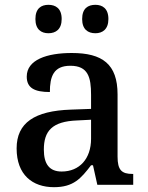

<svg xmlns="http://www.w3.org/2000/svg" viewBox="-20 -767 613 797"><path d="M376 -629C405 -629 430 -645 430 -688C430 -732 405 -747 376 -747C345 -747 321 -732 321 -688C321 -645 345 -629 376 -629ZM181 -629C211 -629 236 -645 236 -688C236 -732 211 -747 181 -747C151 -747 127 -732 127 -688C127 -645 151 -629 181 -629ZM204 10C285 10 316 -26 358 -81H366L384 0H533V-45H530C485 -45 468 -61 468 -117V-375C468 -501 405 -547 278 -547C175 -547 91 -519 91 -449C91 -402 123 -385 187 -385C187 -449 202 -494 272 -494C346 -494 358 -446 358 -373V-315L275 -312C123 -307 49 -257 49 -151C49 -41 115 10 204 10ZM236 -55C185 -55 162 -86 162 -146C162 -223 196 -263 300 -267L358 -270V-191C358 -108 310 -55 236 -55Z"/></svg>

Font: Noto Serif Devanagari Medium
Style: Regular
Weight: 500
Designer: Universal Thirst, Indian Type Foundry and the Monotype Design Team
Foundry: Monotype Imaging Inc.
Version: Version 2.004